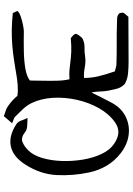

<svg xmlns="http://www.w3.org/2000/svg" viewBox="141 -866 720 1043"><g transform="rotate(-90 501.5 -345.0)"><path d="M86 -220Q67 -309 71.5 -397.5Q76 -486 128 -567Q170 -634 227 -646.5Q284 -659 349 -616Q362 -607 368 -589Q374 -571 382 -556Q366 -556 342 -557.5Q318 -559 308 -567Q276 -593 251.5 -583.5Q227 -574 205 -551Q179 -525 164.5 -476.5Q150 -428 148 -370Q146 -312 155.5 -255Q165 -198 186.5 -153Q208 -108 241 -86Q273 -64 301 -62.5Q329 -61 357 -80Q403 -112 434.5 -167.5Q466 -223 480.5 -289Q495 -355 491 -419Q487 -483 463 -533Q451 -558 431.5 -579Q412 -600 392 -620Q385 -628 374 -631.5Q363 -635 353 -640L392 -685Q405 -679 419.5 -675Q434 -671 446 -662Q479 -639 502 -611Q528 -607 561 -609.5Q594 -612 626 -618Q658 -624 681 -627Q737 -636 779 -639Q821 -642 861 -641.5Q901 -641 951 -636Q954 -630 957.5 -623.5Q961 -617 963 -611Q956 -601 933 -593Q910 -585 886.5 -580.5Q863 -576 853 -576Q799 -577 745 -576Q691 -575 648.5 -567.5Q606 -560 585 -543Q585 -511 584 -472Q583 -433 584 -395Q585 -357 592 -328Q621 -330 643 -328Q665 -326 687.5 -323Q710 -320 740 -318.5Q770 -317 815 -321Q838 -304 838.5 -294.5Q839 -285 816 -259Q793 -246 766.5 -246.5Q740 -247 714 -243Q688 -239 656.5 -245Q625 -251 599 -249Q599 -211 607.5 -173.5Q616 -136 635 -81Q643 -80 654 -76.5Q665 -73 675 -73Q731 -71 786.5 -71.5Q842 -72 897 -70Q911 -70 925.5 -69Q940 -68 951 -56Q951 -52 953 -45.5Q955 -39 953 -35Q949 -28 943 -21.5Q937 -15 931 -8Q869 -8 808.5 -7.5Q748 -7 686 -7Q655 -7 623.5 -10Q592 -13 566 -28Q546 -48 540.5 -71Q535 -94 530 -117Q526 -139 525.5 -162.5Q525 -186 520 -209Q507 -181 493 -154Q479 -127 465 -100Q437 -47 390 -23.5Q343 0 290.5 -6.5Q238 -13 190 -50Q148 -83 122.5 -126Q97 -169 86 -220Z"/></g></svg>

Font: Mynerve
Style: Regular
Weight: 400
Designer: Carolina Short
Foundry: Carolina Short
Version: Version 1.000; ttfautohint (v1.8.4.7-5d5b)